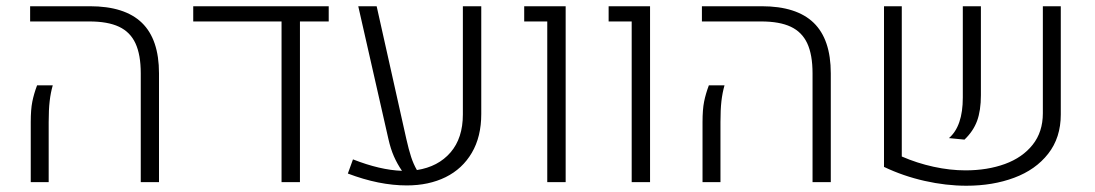

<svg xmlns="http://www.w3.org/2000/svg" viewBox="-20 -590 3547 622"><path d="M436 -352.5Q436 -412.6 418.9 -449.5Q401.9 -486.3 365.5 -503.4Q329.1 -520.5 269.5 -520.5H77.6V-569.8H271Q384.3 -569.8 439.7 -516.1Q495.1 -462.4 495.1 -352.5V0H436ZM79.6 -194.3Q79.6 -235.4 84.7 -260.7Q89.8 -286.1 100.1 -313.5H150.9Q144 -289.6 140.9 -262.2Q137.7 -234.9 137.7 -194.3V0H79.6Z M1044.9 -569.8V-520.5H951.7V0H892.1V-520.5H606V-569.8Z M1539.1 -569.8V-220.7Q1539.1 -147 1508.5 -95Q1478 -43 1423.6 -16.1Q1369.1 10.7 1297.9 10.7Q1208 10.7 1106.9 -27.8L1123.5 -73.7Q1211.4 -39.1 1282.2 -36.6Q1266.6 -59.6 1256.1 -83.5Q1245.6 -107.4 1238.3 -139.6L1140.6 -569.8H1200.2L1296.4 -139.6Q1304.2 -105 1311.8 -81.8Q1319.3 -58.6 1330.6 -39.1Q1399.4 -49.8 1439.5 -96.2Q1479.5 -142.6 1479.5 -219.2V-569.8Z M1752.9 -520.5H1678.2V-569.8H1812.5V0H1752.9Z M2026.4 -520.5H1951.7V-569.8H2085.9V0H2026.4Z M2612.3 -352.5Q2612.3 -412.6 2595.2 -449.5Q2578.1 -486.3 2541.7 -503.4Q2505.4 -520.5 2445.8 -520.5H2253.9V-569.8H2447.3Q2560.5 -569.8 2616 -516.1Q2671.4 -462.4 2671.4 -352.5V0H2612.3ZM2255.9 -194.3Q2255.9 -235.4 2261 -260.7Q2266.1 -286.1 2276.4 -313.5H2327.1Q2320.3 -289.6 2317.1 -262.2Q2314 -234.9 2314 -194.3V0H2255.9Z M2901.4 -83Q2950.7 -61.5 3004.2 -49.8Q3057.6 -38.1 3107.9 -38.1Q3178.7 -38.1 3235.6 -58.8Q3292.5 -79.6 3325.4 -121.1Q3358.4 -162.6 3358.4 -223.1V-569.8H3416.5V-219.2Q3416.5 -144 3375.7 -92Q3335 -40 3265.6 -14.2Q3196.3 11.7 3110.8 11.7Q3044.9 11.7 2975.6 -3.9Q2906.2 -19.5 2843.8 -49.3V-569.8H2901.4ZM3099.1 -273.9V-569.8H3157.7V-281.7Q3157.7 -231.9 3145.3 -198.2Q3132.8 -164.6 3104.5 -137.7L3054.2 -142.6Q3099.1 -181.2 3099.1 -273.9Z"/></svg>

Font: Heebo Light
Style: Regular
Weight: 300
Designer: Oded Ezer
Foundry: Meir Sadan
Version: Version 2.001; ttfautohint (v1.5.14-ce02) -l 8 -r 50 -G 200 